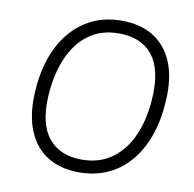

<svg xmlns="http://www.w3.org/2000/svg" viewBox="-81 -809 909 900"><g transform="rotate(10 373.0 -359.5)"><path d="M351 8Q264 8 202 -30.5Q140 -69 109.5 -143Q79 -217 84 -321Q88 -411 113 -485.5Q138 -560 182.5 -614Q227 -668 288.5 -697.5Q350 -727 428 -727Q517 -727 579 -688.5Q641 -650 671.5 -576.5Q702 -503 696 -398Q692 -308 667 -233.5Q642 -159 598 -105Q554 -51 492 -21.5Q430 8 351 8ZM354 -53Q439 -53 499 -97Q559 -141 592.5 -219.5Q626 -298 631 -401Q638 -534 584 -600Q530 -666 425 -666Q341 -666 281.5 -622.5Q222 -579 188.5 -500.5Q155 -422 149 -318Q142 -185 196.5 -119Q251 -53 354 -53Z"/></g></svg>

Font: Nunitoga
Style: Light Italic
Weight: 300
Italic angle: -9°
Designer: Vernon Adams
Foundry: Vernon Adams
Version: Version 1.0